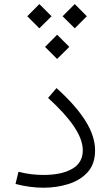

<svg xmlns="http://www.w3.org/2000/svg" viewBox="-20 -899 533 924"><path d="M281.2 -820.8 339.8 -879.4 397.9 -820.8 339.8 -762.7ZM111.3 -820.8 169.4 -879.4 228 -820.8 169.4 -762.7ZM196.8 -673.3 254.9 -731.9 313.5 -673.3 254.9 -615.2ZM437.5 -175.3Q437.5 -109.4 401.6 -70.1Q365.7 -30.8 308.8 -13.2Q252 4.4 189 4.4Q124 4.4 54.7 -13.7L68.8 -72.3Q102.1 -64 131.3 -60.5Q160.6 -57.1 189 -57.1Q277.3 -57.1 327.9 -86.7Q378.4 -116.2 378.4 -175.3Q378.4 -227.5 335.9 -290.5Q293.5 -353.5 211.4 -427.7L252 -475.1Q343.8 -392.6 390.6 -318.4Q437.5 -244.1 437.5 -175.3Z"/></svg>

Font: Estedad-FD Light
Style: Regular
Weight: 300
Designer: Amin Abedi
Version: Version 7.3